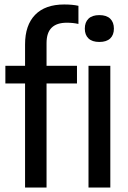

<svg xmlns="http://www.w3.org/2000/svg" viewBox="-20 -838 572 858"><path d="M267 -818Q304.5 -818 330.5 -812V-731Q306.5 -736.5 278.5 -736.5Q233.5 -736.5 210.8 -714.2Q188 -692 188 -645V-544H324V-465H188V0H92V-465H4V-544H92V-639.5Q92 -725.5 137 -771.8Q182 -818 267 -818ZM489 -710Q489 -682 472.5 -666.2Q456 -650.5 424 -650.5Q392 -650.5 375.5 -666.2Q359 -682 359 -710Q359 -738.5 375.5 -754.5Q392 -770.5 424 -770.5Q456 -770.5 472.5 -754.5Q489 -738.5 489 -710ZM375.5 0V-544H473V0Z"/></svg>

Font: Encode Sans Condensed Medium
Style: Regular
Weight: 500
Width: 3
Designer: Multiple Designers
Foundry: Impallari Type
Version: Version 2.000